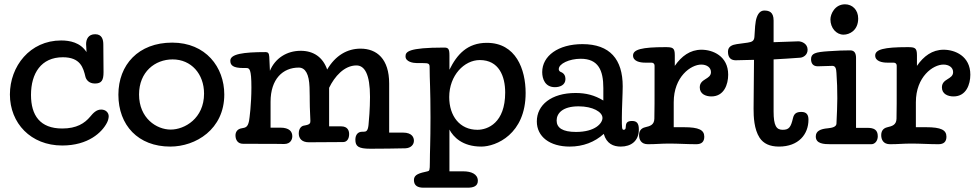

<svg xmlns="http://www.w3.org/2000/svg" viewBox="-20 -670 4545 892"><path d="M382 -428C353 -473 304 -482 264 -482C119 -482 26 -362 26 -231C26 -98 123 6 269 6C390 6 454 -55 477 -100C483 -111 485 -124 485 -130C485 -146 472 -161 450 -161C428 -161 413 -145 399 -128C373 -97 336 -73 269 -73C166 -73 124 -134 124 -229C124 -329 171 -404 272 -404C354 -404 367 -355 377 -313C380 -301 392 -282 421 -282C452 -282 461 -297 461 -335C461 -347 460 -456 460 -463C460 -486 454 -511 422 -511C390 -511 380 -487 380 -465C380 -457 381 -443 382 -428Z M1022 -231C1022 -358 936 -472 780 -472C623 -472 530 -369 530 -230C530 -88 622 11 771 11C889 11 1022 -69 1022 -231ZM782 -394C868 -394 928 -327 928 -235C928 -120 838 -68 773 -68C707 -68 626 -121 626 -231C626 -336 700 -394 782 -394Z M1788 -282C1788 -396 1731 -444 1655 -444C1593 -444 1538 -412 1500 -347C1480 -404 1437 -434 1377 -434C1312 -434 1258 -399 1234 -341L1231 -406C1230 -423 1225 -428 1214 -428C1110 -428 1050 -419 1050 -388C1050 -367 1062 -354 1111 -354H1124C1139 -354 1148 -350 1148 -264C1148 -186 1139 -119 1137 -108C1131 -79 1121 -77 1103 -74C1083 -71 1074 -57 1074 -41C1074 -21 1084 -2 1109 -2C1277 -2 1289 -1 1300 -1C1332 -1 1338 -25 1338 -37C1338 -58 1325 -77 1282 -77H1237V-197C1237 -303 1294 -356 1368 -356C1399 -356 1416 -325 1418 -265C1419 -235 1419 -204 1419 -202C1419 -163 1422 -122 1422 -109C1422 -99 1421 -92 1400 -88L1390 -86C1381 -84 1368 -74 1368 -50C1368 -28 1381 -9 1415 -9C1433 -9 1563 -10 1574 -10C1591 -10 1602 -24 1602 -47C1602 -62 1596 -83 1565 -83H1509V-262C1534 -314 1579 -366 1636 -366C1674 -366 1699 -325 1699 -220C1699 -166 1694 -107 1692 -89C1689 -61 1681 -58 1669 -58H1663C1642 -58 1631 -43 1631 -21C1631 10 1645 21 1701 21C1733 21 1841 20 1863 19C1890 18 1903 1 1903 -16C1903 -30 1896 -54 1852 -54H1788Z M2068 -413C2068 -444 2062 -449 2043 -449C1875 -449 1864 -429 1864 -408C1864 -383 1899 -377 1916 -377H1942C1974 -377 1976 -374 1976 -355C1976 -300 1980 -259 1980 -124C1980 -7 1977 33 1977 86C1977 122 1975 124 1966 126C1930 134 1903 140 1903 166C1903 193 1921 202 1948 202H2153C2179 202 2200 195 2200 170C2200 138 2168 126 2133 126H2068V-68C2086 -34 2128 11 2216 11C2285 11 2422 -47 2422 -238C2422 -348 2377 -471 2242 -471C2151 -471 2103 -417 2068 -346ZM2067 -219C2067 -320 2137 -391 2209 -391C2298 -391 2327 -316 2327 -240C2327 -99 2246 -67 2198 -67C2116 -67 2067 -131 2067 -219Z M2783 -203C2742 -228 2702 -238 2654 -238C2541 -238 2474 -182 2474 -106C2474 -35 2534 11 2627 11C2689 11 2743 -10 2785 -48C2798 -2 2830 11 2864 11C2912 11 2948 -15 2948 -69C2948 -100 2936 -108 2916 -108C2889 -108 2888 -94 2887 -79C2887 -73 2885 -67 2878 -67C2869 -67 2869 -75 2869 -124C2869 -163 2873 -236 2873 -269C2873 -394 2814 -465 2686 -465C2573 -465 2499 -410 2499 -335C2499 -304 2512 -265 2558 -265C2580 -265 2607 -274 2607 -303C2607 -317 2601 -329 2587 -335C2584 -336 2576 -339 2576 -349C2576 -374 2625 -397 2678 -397C2760 -397 2783 -343 2783 -261ZM2566 -110C2566 -143 2593 -176 2668 -176C2734 -176 2779 -150 2779 -122C2779 -98 2746 -57 2656 -57C2594 -57 2566 -76 2566 -110Z M3363 -323C3363 -410 3291 -439 3239 -439C3186 -439 3146 -409 3115 -364V-413C3115 -448 3106 -451 3071 -451C2961 -451 2921 -440 2921 -412C2921 -385 2954 -379 2976 -379H3006C3016 -379 3021 -373 3021 -365C3021 -193 3021 -150 3020 -118C3019 -89 2999 -84 2978 -79C2956 -74 2949 -59 2949 -42C2949 -22 2958 0 2990 0C3030 0 3048 -3 3090 -3C3130 -3 3173 0 3215 0C3241 0 3252 -13 3252 -35C3252 -66 3227 -79 3158 -79H3110V-195C3110 -314 3190 -370 3238 -370C3263 -370 3283 -357 3283 -335C3283 -300 3231 -306 3231 -264C3231 -233 3259 -222 3285 -222C3344 -222 3363 -278 3363 -323Z M3481 -165C3481 -128 3483 -70 3509 -30C3527 -3 3556 11 3599 11C3690 11 3736 -46 3736 -114C3736 -137 3727 -150 3703 -150C3681 -150 3669 -143 3664 -121C3654 -78 3645 -67 3616 -67C3587 -67 3574 -86 3574 -152V-394C3613 -396 3657 -399 3698 -402C3711 -403 3732 -414 3732 -439C3732 -467 3705 -478 3689 -478C3675 -478 3590 -474 3574 -474V-575C3574 -615 3552 -621 3531 -621C3516 -621 3504 -612 3496 -590C3488 -569 3487 -532 3485 -500C3484 -480 3474 -475 3454 -472L3403 -465C3383 -462 3362 -455 3362 -430C3362 -397 3381 -390 3398 -390C3422 -390 3458 -392 3483 -392Z M3957 -401C3957 -422 3950 -436 3930 -436C3907 -436 3866 -435 3828 -432C3768 -428 3748 -422 3748 -395C3748 -376 3757 -362 3779 -362C3788 -362 3838 -364 3847 -364C3862 -364 3865 -350 3866 -331C3869 -287 3870 -258 3870 -213C3870 -193 3868 -125 3866 -95C3865 -81 3847 -76 3826 -74C3791 -71 3770 -61 3770 -36C3770 -2 3807 0 3839 0H4028C4045 0 4058 -16 4058 -37C4058 -68 4039 -76 4010 -76H3957ZM3838 -580C3838 -540 3865 -509 3899 -509C3927 -509 3967 -529 3967 -584C3967 -625 3939 -650 3906 -650C3858 -650 3838 -604 3838 -580Z M4488 -323C4488 -410 4416 -439 4364 -439C4311 -439 4271 -409 4240 -364V-413C4240 -448 4231 -451 4196 -451C4086 -451 4046 -440 4046 -412C4046 -385 4079 -379 4101 -379H4131C4141 -379 4146 -373 4146 -365C4146 -193 4146 -150 4145 -118C4144 -89 4124 -84 4103 -79C4081 -74 4074 -59 4074 -42C4074 -22 4083 0 4115 0C4155 0 4173 -3 4215 -3C4255 -3 4298 0 4340 0C4366 0 4377 -13 4377 -35C4377 -66 4352 -79 4283 -79H4235V-195C4235 -314 4315 -370 4363 -370C4388 -370 4408 -357 4408 -335C4408 -300 4356 -306 4356 -264C4356 -233 4384 -222 4410 -222C4469 -222 4488 -278 4488 -323Z"/></svg>

Font: Life Savers
Style: ExtraBold
Weight: 800
Designer: Pablo Impallari, Rodrigo Fuenzalida, Brenda Gallo
Foundry: Pablo Impallari, Rodrigo Fuenzalida, Brenda Gallo
Version: Version 3.000